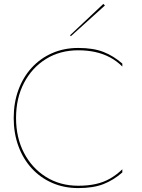

<svg xmlns="http://www.w3.org/2000/svg" viewBox="-20 -953 725 981"><path d="M62 -350Q62 -452 103 -530Q144 -608 215.5 -652Q287 -696 380 -696Q427 -696 467.5 -687Q508 -678 542.5 -659.5Q577 -641 605 -613V-628Q561 -667 509 -687.5Q457 -708 380 -708Q307 -708 246.5 -681.5Q186 -655 142 -607Q98 -559 74 -493.5Q50 -428 50 -350Q50 -272 74 -206.5Q98 -141 142 -93Q186 -45 246.5 -18.5Q307 8 380 8Q457 8 509 -12.5Q561 -33 605 -72V-88Q576 -60 543 -41Q510 -22 470 -13Q430 -4 380 -4Q287 -4 215 -49Q143 -94 102.5 -172Q62 -250 62 -350ZM516 -925 508 -933 338 -773 342 -768Z"/></svg>

Font: Jost Thin
Style: Regular
Weight: 250
Version: Version 3.710